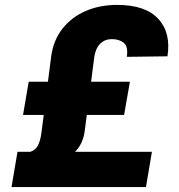

<svg xmlns="http://www.w3.org/2000/svg" viewBox="-20 -757 725 777"><path d="M570.7 0H26.6L50.8 -142.8H103Q124.3 -149.9 133.7 -168.9Q143.1 -187.9 147 -214.8L157 -291.9H73.2L96.2 -426.1H174L186.8 -526.3Q195.3 -593 232.2 -640.3Q269.2 -687.5 326.5 -712.4Q383.9 -737.2 453.8 -737.2Q568.2 -737.2 620.4 -680.9Q672.6 -624.6 657.7 -529.1L493.3 -527Q499.3 -568.9 480.8 -583.8Q462.4 -598.7 432.5 -598.7Q404.8 -598.7 386 -580.6Q367.2 -562.5 361.5 -526.3L348.7 -426.1H505.7L482.2 -291.9H331.3L322.8 -226.2Q315.7 -174.4 283.7 -142.8H594.8Z"/></svg>

Font: Inter UI Extra Bold
Style: Italic
Weight: 800
Italic angle: 9.39999°
Designer: Rasmus Andersson
Foundry: rsms
Version: 3.2;8d6f07862